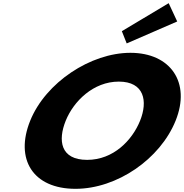

<svg xmlns="http://www.w3.org/2000/svg" viewBox="-20 -1172 1156 1207"><path d="M746 -976 776.5 -899 1094 -1037 1040.4 -1152ZM169.8 -413C72.4 -172 186.1 15 454.5 15C715.2 15 986.5 -172 1083.9 -413C1181.3 -654 1051.8 -840 799.9 -840C550.2 -840 267.2 -654 169.8 -413ZM393.1 -413C442.8 -536 567.3 -659 726.8 -659C887.4 -659 910.3 -536 860.6 -413C810.9 -290 693 -167 528 -167C358.6 -167 343.4 -290 393.1 -413Z"/></svg>

Font: Hussar
Style: BdWideOblFour
Weight: 700
Foundry: Cannot Into Space Fonts
Version: Version 2.00